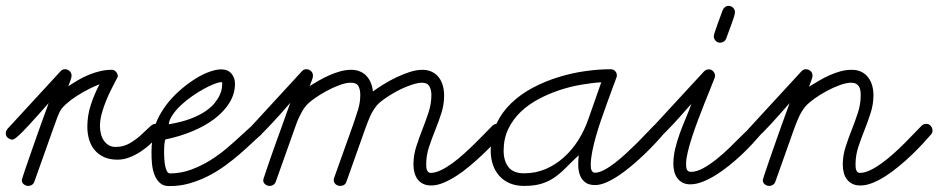

<svg xmlns="http://www.w3.org/2000/svg" viewBox="-68 -625 3197 654"><path d="M-25.4 -149.4Q-33.7 -149.4 -41 -155.3Q-48.3 -161.1 -48.3 -170.4Q-48.3 -179.2 -42.5 -186L138.2 -382.3Q144 -389.2 153.3 -389.2Q162.1 -389.2 168.9 -383.1Q175.8 -377 175.8 -367.7Q175.8 -360.4 171.4 -349.4Q167 -338.4 164.6 -331.1Q181.2 -342.3 198.7 -352.5Q216.3 -362.8 234.9 -370.4Q253.4 -377.9 272.9 -382.6Q292.5 -387.2 313 -387.2Q321.8 -387.2 327.6 -379.9Q333.5 -372.6 333.5 -364.3Q324.2 -346.2 313.5 -325.4Q302.7 -304.7 293.7 -282.7Q284.7 -260.7 278.6 -238.3Q272.5 -215.8 272.5 -195.3Q272.5 -183.1 275.4 -170.4Q278.3 -157.7 284.9 -147.5Q291.5 -137.2 301.5 -130.9Q311.5 -124.5 326.2 -124.5Q352.1 -124.5 373.3 -136.7Q394.5 -148.9 410.9 -163.8Q427.2 -178.7 439.7 -190.9Q452.1 -203.1 460.4 -203.1Q469.7 -203.1 475.6 -195.8Q481.4 -188.5 481.4 -180.2Q481.4 -173.3 475.6 -166.5Q462.4 -151.9 446.3 -136.5Q430.2 -121.1 411.6 -108.9Q393.1 -96.7 373 -88.9Q353 -81.1 332 -81.1Q306.2 -81.1 287.1 -89.6Q268.1 -98.1 255.1 -113Q242.2 -127.9 235.8 -148.7Q229.5 -169.4 229.5 -193.8Q229.5 -231.9 241.5 -268.3Q253.4 -304.7 271 -337.9Q256.3 -332.5 235.4 -322Q214.4 -311.5 193.8 -298.3Q173.3 -285.2 156.7 -270.3Q140.1 -255.4 133.8 -240.7Q127.4 -226.6 122.3 -211.7Q117.2 -196.8 111.8 -182.6L48.8 -5.4Q46.4 1 40.8 4.6Q35.2 8.3 28.8 8.3Q20 8.3 13.2 2.9Q6.3 -2.4 6.3 -11.7Q6.3 -13.2 10 -24.4Q13.7 -35.6 19.5 -53Q25.4 -70.3 33 -92Q40.5 -113.8 48.6 -136.7Q56.6 -159.7 64.7 -182.4Q72.8 -205.1 79.6 -223.9Q86.4 -242.7 91.3 -255.9Q96.2 -269 97.7 -273.9Q93.3 -269 83.7 -258.1Q74.2 -247.1 61.8 -233.4Q49.3 -219.7 35.9 -204.8Q22.5 -189.9 10.3 -177.5Q-2 -165 -11.5 -157.2Q-21 -149.4 -25.4 -149.4Z M495.1 -149.9Q493.7 -146.5 492.4 -136.7Q491.2 -127 491 -114Q490.7 -101.1 491.5 -86.9Q492.2 -72.8 494.4 -61Q496.6 -49.3 500.7 -41.7Q504.9 -34.2 511.7 -34.2Q549.8 -34.7 584.2 -47.6Q618.7 -60.5 648.7 -79.3Q678.7 -98.1 704.3 -119.9Q730 -141.6 749.8 -160.2Q769.5 -178.7 783.4 -190.9Q797.4 -203.1 804.7 -203.1Q813 -203.1 820.3 -197.3Q827.6 -191.4 827.6 -182.1Q827.6 -177.7 826.4 -173.6Q825.2 -169.4 821.8 -166.5Q807.6 -154.3 788.8 -136.5Q770 -118.7 747.1 -98.9Q724.1 -79.1 697.5 -59.8Q670.9 -40.5 640.6 -25.1Q610.4 -9.8 576.9 -0.2Q543.5 9.3 506.8 8.8Q488.3 8.8 476.6 -2Q464.8 -12.7 458.3 -29.5Q451.7 -46.4 449.7 -67.1Q447.8 -87.9 448 -108.6Q448.2 -129.4 450.7 -147.5Q453.1 -165.5 455.1 -177.2Q460.4 -204.1 474.6 -230.5Q488.8 -256.8 508.5 -280.3Q528.3 -303.7 552 -323.5Q575.7 -343.3 599.4 -357.9Q623 -372.6 645.8 -380.6Q668.5 -388.7 686 -388.7Q708 -388.7 720.2 -374.5Q732.4 -360.4 732.4 -339.8Q732.4 -305.2 713.4 -274.7Q694.3 -244.1 661.9 -219.7Q629.4 -195.3 586.2 -177.5Q543 -159.7 495.1 -149.9ZM506.8 -201.7Q550.8 -209 581.3 -220.7Q611.8 -232.4 632.1 -246.3Q652.3 -260.3 663.8 -274.9Q675.3 -289.6 680.9 -302.2Q686.5 -314.9 687.7 -324.7Q689 -334.5 689 -338.4Q689 -339.4 688.7 -342.3Q688.5 -345.2 686.5 -345.2Q677.7 -345.2 661.4 -338.9Q645 -332.5 625.5 -321.8Q606 -311 585.4 -296.6Q564.9 -282.2 548.1 -266.4Q531.2 -250.5 519.8 -233.6Q508.3 -216.8 506.8 -201.7Z M796.9 -149.4Q788.6 -149.4 781.2 -155.3Q773.9 -161.1 773.9 -170.4Q773.9 -179.2 779.8 -186L960.4 -382.3Q966.3 -389.2 975.6 -389.2Q984.4 -389.2 991.2 -383.1Q998 -377 998 -367.7Q998 -363.8 996.8 -359.1Q995.6 -354.5 993.7 -349.6Q991.7 -344.7 990 -340.1Q988.3 -335.4 986.8 -332Q1002 -341.3 1019 -351.1Q1036.1 -360.8 1054.4 -368.9Q1072.8 -377 1091.3 -382.1Q1109.9 -387.2 1128.4 -387.2Q1145 -387.2 1158.2 -381.6Q1171.4 -376 1180.4 -366.2Q1189.5 -356.4 1195.1 -343Q1200.7 -329.6 1202.1 -313.5Q1217.3 -324.7 1238.3 -337.6Q1259.3 -350.6 1282.2 -361.6Q1305.2 -372.6 1328.1 -379.9Q1351.1 -387.2 1370.6 -387.2Q1389.6 -387.2 1403.8 -380.1Q1418 -373 1427 -361.1Q1436 -349.1 1440.4 -333.3Q1444.8 -317.4 1444.8 -299.8Q1444.8 -268.6 1435.3 -239.3Q1425.8 -210 1414.3 -181.4Q1402.8 -152.8 1393.3 -124.3Q1383.8 -95.7 1383.8 -65.9Q1383.8 -62 1384 -56.9Q1384.3 -51.8 1385.7 -47.1Q1387.2 -42.5 1390.4 -39.3Q1393.6 -36.1 1398.9 -36.1Q1414.6 -36.1 1433.6 -45.2Q1452.6 -54.2 1472.4 -68.6Q1492.2 -83 1512.2 -101.1Q1532.2 -119.1 1550.3 -137Q1568.4 -154.8 1583.5 -170.4Q1598.6 -186 1608.9 -196.3Q1615.7 -203.1 1625.5 -203.1Q1633.8 -203.1 1640.4 -196.8Q1647 -190.4 1647 -182.1Q1647 -172.9 1641.1 -166.5Q1629.4 -153.3 1612.5 -135.3Q1595.7 -117.2 1575.4 -98.1Q1555.2 -79.1 1532.7 -60.1Q1510.3 -41 1487.5 -26.4Q1464.8 -11.7 1442.6 -2.4Q1420.4 6.8 1400.9 6.8Q1384.8 6.8 1373.3 1.2Q1361.8 -4.4 1354.5 -14.2Q1347.2 -23.9 1343.8 -36.9Q1340.3 -49.8 1340.3 -64.9Q1340.3 -96.2 1349.9 -125.7Q1359.4 -155.3 1370.8 -184.3Q1382.3 -213.4 1391.8 -242.4Q1401.4 -271.5 1401.4 -301.8Q1401.4 -318.8 1394.5 -331.1Q1387.7 -343.3 1368.7 -343.3Q1358.9 -343.3 1345.5 -339.6Q1332 -335.9 1316.9 -329.8Q1301.8 -323.7 1286.4 -315.7Q1271 -307.6 1257.3 -298.8Q1243.7 -290 1232.4 -281.5Q1221.2 -272.9 1214.8 -265.1Q1208.5 -257.3 1202.9 -248Q1197.3 -238.8 1192.6 -228.5Q1188 -218.3 1184.1 -208Q1180.2 -197.8 1176.8 -188.5L1111.8 -5.4Q1109.4 1.5 1103.8 4.9Q1098.1 8.3 1091.3 8.3Q1082 8.3 1075.4 2.7Q1068.8 -2.9 1068.8 -12.7Q1068.8 -14.6 1069.3 -16.4Q1069.8 -18.1 1070.3 -19.5L1135.3 -201.7Q1143.6 -226.1 1151.4 -250.7Q1159.2 -275.4 1159.2 -301.8Q1159.2 -320.3 1152.8 -331.8Q1146.5 -343.3 1126.5 -343.3Q1110.8 -343.3 1088.6 -335.2Q1066.4 -327.1 1043.9 -314.9Q1021.5 -302.7 1002 -288.8Q982.4 -274.9 972.7 -262.7Q966.3 -254.9 960.7 -244.9Q955.1 -234.9 950.2 -224.4Q945.3 -213.9 941.4 -202.9Q937.5 -191.9 934.1 -182.6L871.1 -5.4Q868.7 1 863 4.6Q857.4 8.3 851.1 8.3Q842.3 8.3 835.4 2.9Q828.6 -2.4 828.6 -11.7Q828.6 -13.7 835 -32.5Q841.3 -51.3 850.6 -78.4Q859.9 -105.5 871.3 -137.2Q882.8 -168.9 893.1 -197.5Q903.3 -226.1 910.9 -247.3Q918.5 -268.6 920.9 -274.9Q916.5 -270 907 -259Q897.5 -248 885 -234.1Q872.6 -220.2 858.6 -205.3Q844.7 -190.4 832.5 -178Q820.3 -165.5 810.5 -157.5Q800.8 -149.4 796.9 -149.4Z M1903.3 -96.2Q1878.4 -72.8 1859.4 -53.5Q1840.3 -34.2 1820.6 -20.5Q1800.8 -6.8 1776.6 0.7Q1752.4 8.3 1717.3 8.3Q1689.9 8.3 1668.9 -0.5Q1647.9 -9.3 1633.3 -25.4Q1618.7 -41.5 1611.1 -63.5Q1603.5 -85.4 1603.5 -111.8Q1603.5 -162.6 1622.6 -202.9Q1641.6 -243.2 1673.8 -273.9Q1706.1 -304.7 1747.8 -326.7Q1789.6 -348.6 1835 -362.5Q1880.4 -376.5 1926 -382.8Q1971.7 -389.2 2011.7 -389.2Q2021 -389.2 2027.1 -383.1Q2033.2 -377 2033.2 -367.7Q2033.2 -365.2 2032.7 -363.5Q2032.2 -361.8 2031.2 -359.4Q2025.4 -343.3 2016.8 -320.3Q2008.3 -297.4 1998.8 -271.2Q1989.3 -245.1 1979.5 -216.6Q1969.7 -188 1961.9 -160.6Q1954.1 -133.3 1949.2 -108.2Q1944.3 -83 1944.3 -63.5Q1944.3 -60.1 1944.6 -55.4Q1944.8 -50.8 1946.3 -46.6Q1947.8 -42.5 1950.7 -39.6Q1953.6 -36.6 1958.5 -36.6Q1971.7 -36.6 1989.5 -45.9Q2007.3 -55.2 2026.6 -70.1Q2045.9 -85 2065.7 -103.3Q2085.4 -121.6 2103.3 -139.4Q2121.1 -157.2 2135.3 -172.4Q2149.4 -187.5 2158.2 -196.3Q2165 -203.1 2173.3 -203.1Q2183.1 -203.1 2189.5 -196.8Q2195.8 -190.4 2195.8 -180.7Q2195.8 -172.9 2190.4 -166.5Q2180.2 -154.3 2163.8 -136.7Q2147.5 -119.1 2127.7 -100.1Q2107.9 -81.1 2085.7 -62.3Q2063.5 -43.5 2041.3 -28.3Q2019 -13.2 1997.8 -3.9Q1976.6 5.4 1959 5.4Q1937 5.4 1924.8 -4.4Q1912.6 -14.2 1907.2 -29.1Q1901.9 -43.9 1901.6 -61.8Q1901.4 -79.6 1903.3 -96.2ZM1980 -344.7Q1948.2 -342.8 1911.4 -336.4Q1874.5 -330.1 1837.6 -317.9Q1800.8 -305.7 1766.4 -287.4Q1731.9 -269 1705.6 -243.9Q1679.2 -218.8 1663.3 -185.8Q1647.5 -152.8 1647.5 -111.8Q1647.5 -76.7 1664.1 -55.7Q1680.7 -34.7 1717.3 -34.7Q1756.8 -34.7 1790.8 -49.3Q1824.7 -64 1852.5 -88.9Q1880.4 -113.8 1901.4 -147Q1922.4 -180.2 1935.5 -217.8Q1946.8 -249.5 1957.8 -281Q1968.8 -312.5 1980 -344.7Z M2166.5 -149.4Q2158.2 -149.4 2150.9 -155.3Q2143.6 -161.1 2143.6 -170.4Q2143.6 -179.2 2149.4 -186L2330.1 -381.8Q2336.9 -388.7 2346.7 -388.7Q2355.5 -388.7 2361.6 -381.8Q2367.7 -375 2367.7 -366.7Q2367.7 -364.3 2367.2 -362.5Q2366.7 -360.8 2365.7 -358.4Q2360.4 -344.2 2351.1 -321.5Q2341.8 -298.8 2331.1 -271.7Q2320.3 -244.6 2309.3 -215.3Q2298.3 -186 2289.3 -158.4Q2280.3 -130.9 2274.7 -107.2Q2269 -83.5 2269 -67.9Q2269 -63.5 2269.3 -58.3Q2269.5 -53.2 2271 -49.1Q2272.5 -44.9 2275.9 -42.2Q2279.3 -39.6 2285.2 -39.6Q2304.7 -39.6 2326.9 -51.8Q2349.1 -64 2371.8 -82Q2394.5 -100.1 2416.3 -121.3Q2438 -142.6 2456.1 -160.6Q2474.1 -178.7 2487.3 -190.9Q2500.5 -203.1 2505.9 -203.1Q2515.6 -203.1 2522 -196.8Q2528.3 -190.4 2528.3 -180.7Q2528.3 -172.9 2522.9 -166.5Q2511.2 -152.8 2494.6 -134.8Q2478 -116.7 2458 -97.9Q2438 -79.1 2415.5 -61Q2393.1 -43 2370.4 -28.8Q2347.7 -14.6 2325.4 -5.9Q2303.2 2.9 2283.2 2.9Q2268.1 2.9 2257.3 -2.7Q2246.6 -8.3 2239.5 -17.8Q2232.4 -27.3 2229 -39.8Q2225.6 -52.2 2225.6 -65.9Q2225.6 -92.3 2231.9 -118.7Q2238.3 -145 2247.6 -170.7Q2256.8 -196.3 2267.6 -221.4Q2278.3 -246.6 2287.1 -271Q2282.7 -266.6 2273.2 -255.9Q2263.7 -245.1 2251.7 -231.4Q2239.7 -217.8 2226.3 -203.4Q2212.9 -189 2200.9 -177Q2189 -165 2179.7 -157.2Q2170.4 -149.4 2166.5 -149.4ZM2413.6 -605Q2422.9 -605 2429.2 -598.6Q2435.5 -592.3 2435.5 -583Q2435.5 -578.1 2431.6 -565.9Q2427.7 -553.7 2422.6 -539.8Q2417.5 -525.9 2412.6 -512.9Q2407.7 -500 2405.8 -494.1Q2403.3 -487.3 2397.5 -483.4Q2391.6 -479.5 2384.8 -479.5Q2376 -479.5 2369.6 -486.1Q2363.3 -492.7 2363.3 -501.5Q2363.3 -504.9 2367.4 -517.3Q2371.6 -529.8 2376.7 -544.4Q2381.8 -559.1 2387 -572.3Q2392.1 -585.4 2393.6 -590.3Q2396 -596.7 2401.4 -600.8Q2406.7 -605 2413.6 -605Z M2498.5 -149.4Q2490.2 -149.4 2482.9 -155.3Q2475.6 -161.1 2475.6 -170.4Q2475.6 -179.2 2481.4 -186L2662.1 -382.3Q2668 -389.2 2677.2 -389.2Q2686 -389.2 2692.9 -383.1Q2699.7 -377 2699.7 -367.7Q2699.7 -363.8 2698.2 -358.9Q2696.8 -354 2694.8 -348.6Q2692.9 -343.3 2690.9 -338.1Q2689 -333 2687.5 -329.6Q2703.6 -339.4 2720.9 -349.6Q2738.3 -359.9 2756.6 -368.2Q2774.9 -376.5 2793.9 -381.8Q2813 -387.2 2833 -387.2Q2852.1 -387.2 2866 -380.4Q2879.9 -373.5 2888.9 -361.8Q2897.9 -350.1 2902.6 -334.5Q2907.2 -318.8 2907.2 -301.3Q2907.2 -270 2897.7 -240.5Q2888.2 -210.9 2876.7 -182.1Q2865.2 -153.3 2855.7 -124.5Q2846.2 -95.7 2846.2 -65.9Q2846.2 -62 2846.4 -56.9Q2846.7 -51.8 2848.1 -47.1Q2849.6 -42.5 2852.5 -39.3Q2855.5 -36.1 2860.8 -36.1Q2877 -36.1 2896 -45.2Q2915 -54.2 2934.8 -68.6Q2954.6 -83 2974.6 -100.8Q2994.6 -118.7 3012.5 -136.5Q3030.3 -154.3 3045.4 -170.2Q3060.5 -186 3070.8 -196.3Q3077.1 -203.1 3087.4 -203.1Q3096.7 -203.1 3102.5 -196Q3108.4 -189 3108.4 -180.2Q3108.4 -172.9 3103 -166.5Q3091.3 -152.8 3074.5 -134.8Q3057.6 -116.7 3037.6 -97.4Q3017.6 -78.1 2995.1 -59.6Q2972.7 -41 2950 -26.1Q2927.2 -11.2 2904.8 -2.2Q2882.3 6.8 2862.8 6.8Q2846.7 6.8 2835.4 1.2Q2824.2 -4.4 2816.9 -13.9Q2809.6 -23.4 2806.2 -36.4Q2802.7 -49.3 2802.7 -64Q2802.7 -95.2 2812.3 -124.8Q2821.8 -154.3 2833.3 -183.1Q2844.7 -211.9 2854.2 -241Q2863.8 -270 2863.8 -300.8Q2863.8 -309.6 2862.5 -317.1Q2861.3 -324.7 2857.7 -330.6Q2854 -336.4 2847.7 -339.8Q2841.3 -343.3 2831.1 -343.3Q2815.4 -343.3 2793 -335.2Q2770.5 -327.1 2747.8 -314.9Q2725.1 -302.7 2705.6 -288.6Q2686 -274.4 2675.8 -262.7Q2662.1 -246.6 2652.3 -224.4Q2642.6 -202.1 2635.7 -182.6L2572.8 -5.4Q2570.3 1 2564.7 4.6Q2559.1 8.3 2552.7 8.3Q2543.9 8.3 2537.1 2.9Q2530.3 -2.4 2530.3 -11.7Q2530.3 -13.2 2533.9 -24.4Q2537.6 -35.6 2543.5 -53Q2549.3 -70.3 2556.9 -92Q2564.5 -113.8 2572.5 -136.7Q2580.6 -159.7 2588.6 -182.4Q2596.7 -205.1 2603.5 -223.9Q2610.4 -242.7 2615.2 -255.9Q2620.1 -269 2621.6 -273.9Q2617.2 -269 2607.7 -258.1Q2598.1 -247.1 2585.9 -233.4Q2573.7 -219.7 2560.1 -204.8Q2546.4 -189.9 2534.2 -177.5Q2522 -165 2512.2 -157.2Q2502.4 -149.4 2498.5 -149.4Z"/></svg>

Font: Helvetia Verbundene
Style: Regular
Weight: 400
Designer: Peter Wiegel, original typeface by Carl Albert Fahrenwaldt 1901
Foundry: Peter Wiegel
Version: Version 2.000